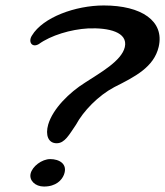

<svg xmlns="http://www.w3.org/2000/svg" viewBox="-20 -654 604 703"><path d="M187.5 -129.5C217.5 -129.5 233.5 -161.5 258 -197C285.5 -248 340 -304 398.5 -335C474 -373 543.5 -408 561 -482.5C583 -577.5 497.5 -634 360 -634C256 -634 137 -590.5 97 -524C82 -501 97 -478 122 -492.5C166 -524.5 239 -546.5 303 -550C378 -553 449.5 -536.5 437 -481.5C425 -430.5 346.5 -387.5 291.5 -351.5C234 -315.5 173.5 -256 156.5 -198C145.5 -159.5 156.5 -129.5 187.5 -129.5ZM141 29C185.5 29 206.5 5 214 -14C229.5 -54 196.5 -71.5 164 -71.5C133 -71.5 98 -44.5 92 -18C86.5 6.5 108.5 29 141 29Z"/></svg>

Font: Gluten
Style: Italic
Weight: 400
Italic angle: -13°
Designer: Tyler Finck
Foundry: Etcetera Type Company
Version: Version 0.920